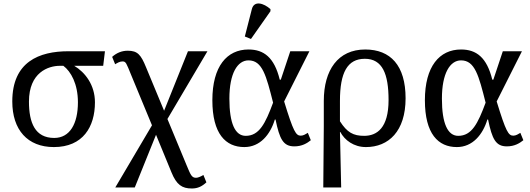

<svg xmlns="http://www.w3.org/2000/svg" viewBox="-20 -828 3020 1094"><path d="M287 10C453 10 521 -106 521 -245C521 -344 465 -416 403 -453H568L578 -536H370C203 -536 50 -476 50 -250C50 -88 137 10 287 10ZM289 -42C180 -42 145 -128 145 -249C145 -416 256 -453 321 -453H341C384 -421 424 -350 424 -245C424 -123 378 -42 289 -42Z M637 240H748L869 -60L957 154C986 225 1017 246 1073 246C1107 246 1131 234 1156 211L1139 169C1124 178 1108 185 1097 185C1072 185 1066 168 1043 113L934 -150L1162 -536H1051L915 -197L812 -445C783 -516 764 -539 708 -539C674 -539 645 -527 619 -504L636 -462C648 -469 662 -478 678 -478C698 -478 700 -467 726 -404L846 -114Z M1410 -606 1521 -764V-776C1483 -810 1428 -827 1415 -776L1375 -620ZM1372 10C1462 10 1520 -61 1546 -147H1550C1573 -35 1594 6 1657 6C1701 6 1730 -12 1751 -29L1734 -71C1722 -64 1709 -55 1694 -55C1666 -55 1652 -77 1599 -250L1743 -536H1634L1580 -374H1574C1543 -501 1483 -546 1396 -546C1273 -546 1190 -450 1190 -257C1190 -65 1266 10 1372 10ZM1380 -54C1320 -54 1287 -124 1287 -266C1287 -410 1333 -484 1396 -484C1475 -484 1497 -397 1536 -243C1492 -124 1457 -54 1380 -54Z M1822 240H1924L1917 -76H1919C1944 -29 1996 10 2065 10C2194 10 2291 -80 2291 -268C2291 -455 2205 -546 2061 -546C1906 -546 1825 -429 1825 -253V-109ZM2055 -54C1993 -54 1958 -73 1917 -137V-253C1917 -414 1959 -493 2059 -493C2159 -493 2194 -407 2194 -258C2194 -99 2128 -54 2055 -54Z M2583 10C2673 10 2731 -61 2757 -147H2761C2784 -35 2805 6 2868 6C2912 6 2941 -12 2962 -29L2945 -71C2933 -64 2920 -55 2905 -55C2877 -55 2863 -77 2810 -250L2954 -536H2845L2791 -374H2785C2754 -501 2694 -546 2607 -546C2484 -546 2401 -450 2401 -257C2401 -65 2477 10 2583 10ZM2591 -54C2531 -54 2498 -124 2498 -266C2498 -410 2544 -484 2607 -484C2686 -484 2708 -397 2747 -243C2703 -124 2668 -54 2591 -54Z"/></svg>

Font: Noto Serif
Style: Regular
Weight: 400
Designer: Monotype Design Team
Foundry: Monotype Imaging Inc.
Version: Version 2.015